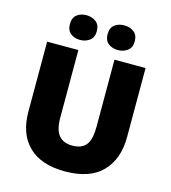

<svg xmlns="http://www.w3.org/2000/svg" viewBox="-133 -1034 1023 1151"><g transform="rotate(15 378.5 -459.0)"><path d="M684.1 -713.9V-284.2Q684.1 -148.9 607.4 -69.6Q530.8 9.8 376 9.8Q228.5 9.8 150.9 -65.9Q73.2 -141.6 73.2 -279.8V-713.9H267.1V-294.9Q267.1 -219.2 295.4 -185.1Q323.7 -150.9 378.9 -150.9Q438.5 -150.9 464.8 -185.1Q491.2 -219.2 491.2 -295.9V-713.9ZM177.7 -851.1Q177.7 -891.1 201.7 -909.7Q225.6 -928.2 260.7 -928.2Q294.4 -928.2 319.6 -909.7Q344.7 -891.1 344.7 -851.1Q344.7 -812.5 319.6 -793.7Q294.4 -774.9 260.7 -774.9Q225.6 -774.9 201.7 -793.7Q177.7 -812.5 177.7 -851.1ZM411.6 -851.1Q411.6 -891.1 435.8 -909.7Q460 -928.2 495.6 -928.2Q529.8 -928.2 554.9 -909.7Q580.1 -891.1 580.1 -851.1Q580.1 -812.5 554.9 -793.7Q529.8 -774.9 495.6 -774.9Q460 -774.9 435.8 -793.7Q411.6 -812.5 411.6 -851.1Z"/></g></svg>

Font: Open Sans ExtraBold
Style: Regular
Weight: 800
Designer: Monotype Design Team
Foundry: Monotype Imaging Inc.
Version: Version 3.003; ttfautohint (v1.8.4)